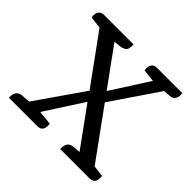

<svg xmlns="http://www.w3.org/2000/svg" viewBox="-130 -617 746 746"><g transform="rotate(45 243.0 -244.5)"><path d="M452 0H291V-8Q291 -40 322 -43L352 -45L236 -205L134 -47L193 -41Q197 0 166 0H9V-8Q9 -40 41 -43L75 -45L211 -241L65 -442L15 -448Q11 -489 43 -489H205V-482Q205 -460 194.5 -454Q184 -448 174 -447L145 -444L259 -287L358 -442L306 -448Q302 -489 333 -489H473Q472 -486 473 -481Q474 -476 472.5 -470Q471 -464 468 -459Q462 -447 442 -447L418 -445H417L285 -251L433 -47L480 -41Q484 0 452 0Z"/></g></svg>

Font: Karma
Style: Regular
Weight: 400
Designer: Joana Correia
Foundry: Indian Type Foundry
Version: Version 1.202;PS 1.0;hotconv 1.0.78;makeotf.lib2.5.61930; tt